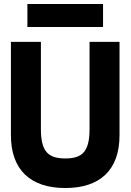

<svg xmlns="http://www.w3.org/2000/svg" viewBox="-20 -924 660 967"><path d="M499 -904H118V-788H499ZM431 -713V-275C431 -162 396 -126 309 -126C221 -126 186 -162 186 -275V-713H35V-243C35 -69 133 23 309 23C485 23 582 -69 582 -243V-713Z"/></svg>

Font: Bluebird
Style: SfBd
Weight: 700
Designer: Jasper
Foundry: Cannot Into Space Fonts
Version: Version 0.98